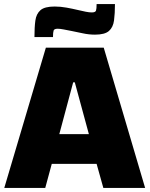

<svg xmlns="http://www.w3.org/2000/svg" viewBox="-20 -922 734 942"><path d="M1 0 205 -688H489L692 0H487L454 -118H234L202 0ZM271 -264H416L347 -518H339ZM149 -740Q149 -788 153.5 -821Q158 -854 178.5 -872Q199 -890 248 -890Q277 -890 307 -884.5Q337 -879 362 -873Q383 -868 400.5 -864.5Q418 -861 430 -861Q448 -861 451 -870Q454 -879 454 -902H544Q544 -856 539.5 -822Q535 -788 514.5 -770Q494 -752 446 -752Q416 -752 386.5 -758.5Q357 -765 331 -770Q310 -774 292.5 -777.5Q275 -781 263 -781Q246 -781 243 -772Q240 -763 240 -740Z"/></svg>

Font: Saira Thin ExtraBold
Style: Regular
Weight: 800
Version: Version 1.101